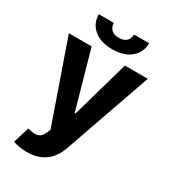

<svg xmlns="http://www.w3.org/2000/svg" viewBox="-223 -847 1032 1162"><g transform="rotate(30 293.0 -266.0)"><path d="M153.8 204.6Q124 204.6 100.1 199.7Q74.7 195.3 58.6 189L92.8 76.2Q119.1 84 141.1 85Q162.1 85.4 178.2 74.7Q193.4 64 203.6 38.6L212.9 15.6L17.1 -545.4H176.3L289.1 -145H294.9L408.7 -545.4H568.8L356.9 59.1Q340.8 105.5 315.9 135.7Q289.1 169.4 249.5 186.5Q210 204.6 153.8 204.6ZM362.8 -735.8H468.3Q467.3 -670.9 420.4 -631.8Q373 -592.3 292.5 -592.3Q211.9 -592.3 164.1 -631.8Q116.7 -671.4 116.7 -735.8H221.7Q220.7 -711.9 237.8 -691.9Q253.9 -672.4 292.5 -672.4Q329.1 -672.4 346.2 -691.4Q362.8 -710 362.8 -735.8Z"/></g></svg>

Font: My Font
Style: Bold
Weight: 500
Designer: Rasmus Andersson
Foundry: rsms
Version: Version 0.001